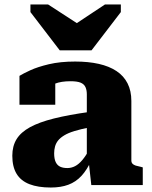

<svg xmlns="http://www.w3.org/2000/svg" viewBox="-20 -827 678 858"><path d="M247 -602H389L520 -773V-807H449L277 -693L369 -694L195 -807H116V-773ZM381 -327V-258Q341 -250 313 -241.5Q285 -233 267 -222Q249 -211 239.5 -199Q230 -187 226 -172.5Q222 -158 222 -142Q222 -117 229 -102.5Q236 -88 249 -82Q262 -76 281 -76Q299 -76 315.5 -84.5Q332 -93 348 -112Q364 -131 381 -162L389 -112Q369 -68 344 -41Q319 -14 285.5 -1.5Q252 11 207 11Q150 11 111.5 -4Q73 -19 54 -50.5Q35 -82 35 -131Q35 -174 54 -205Q73 -236 114 -258.5Q155 -281 221 -297.5Q287 -314 381 -327ZM388 0 376 -108 368 -105V-406Q368 -424 362 -437.5Q356 -451 340.5 -457.5Q325 -464 295 -464Q253 -464 225.5 -453Q198 -442 188 -428Q178 -433 176.5 -441Q175 -449 180 -457Q185 -465 197 -470.5Q209 -476 227 -476V-359H67V-488Q83 -498 115.5 -513Q148 -528 198.5 -540Q249 -552 316 -552Q375 -552 421.5 -541.5Q468 -531 500.5 -509.5Q533 -488 550 -454.5Q567 -421 567 -376V-110Q567 -101 572 -95.5Q577 -90 586.5 -87Q596 -84 611 -81L618 -79V0Z"/></svg>

Font: Roboto Serif ExtraBold
Style: Regular
Weight: 800
Designer: Greg Gazdowicz
Foundry: Commercial Type
Version: Version 1.008